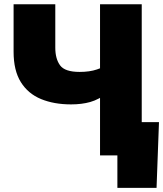

<svg xmlns="http://www.w3.org/2000/svg" viewBox="-20 -748 785 924"><path d="M321.8 -245.6Q240.2 -245.6 177.7 -271.2Q115.2 -296.9 80.3 -352.8Q45.4 -408.7 45.4 -499V-727.5H246.1V-518.6Q246.1 -464.8 269.3 -433.3Q292.5 -401.9 363.3 -401.9Q411.6 -401.9 446.5 -413.8Q481.4 -425.8 502 -439V-303.2Q455.1 -268.6 414.3 -257.1Q373.5 -245.6 321.8 -245.6ZM461.4 0V-727.5H662.1V0ZM544.9 156.2V0H498V-160.2H745.1L733.4 156.2Z"/></svg>

Font: Inter 24pt Black
Style: Regular
Weight: 900
Designer: Rasmus Andersson
Foundry: rsms
Version: Version 4.001;git-66647c0bb